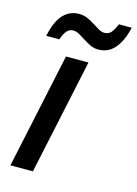

<svg xmlns="http://www.w3.org/2000/svg" viewBox="-114 -803 618 866"><g transform="rotate(15 195.5 -370.5)"><path d="M23 0 138 -539H243L128 0ZM28 -606Q37 -651 53.5 -681Q70 -711 93.5 -725.5Q117 -740 146 -740Q168 -740 186 -732Q204 -724 220 -713.5Q236 -703 250 -695Q264 -687 277 -687Q296 -687 307.5 -699.5Q319 -712 331 -741H391Q381 -697 363.5 -666.5Q346 -636 323 -621.5Q300 -607 270 -607Q250 -607 233 -615Q216 -623 200 -633.5Q184 -644 169 -652.5Q154 -661 139 -661Q122 -661 110 -647Q98 -633 89 -606Z"/></g></svg>

Font: Noto Sans Display Medium
Style: Italic
Weight: 500
Italic angle: -12°
Designer: Monotype Design Team
Foundry: Monotype Imaging Inc.
Version: Version 2.003